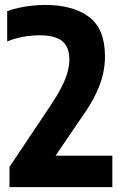

<svg xmlns="http://www.w3.org/2000/svg" viewBox="-20 -770 504 790"><path d="M19 0V-83.2L188.2 -336.2Q215.7 -377.2 232.7 -410.4Q249.6 -443.6 257.5 -471.7Q265.4 -499.7 265.4 -525.5Q265.4 -577.1 235.9 -600.9Q206.4 -624.7 144 -624.7Q109 -624.7 74.7 -618.5Q40.3 -612.3 9.6 -599.5V-724.1Q29.4 -731.9 56 -737.7Q82.7 -743.6 111.3 -746.6Q139.9 -749.7 165.7 -749.7Q280.1 -749.7 346.1 -700.5Q412 -651.3 412 -537.4Q412 -502.7 403.8 -465.8Q395.6 -428.9 376.1 -387.2Q356.6 -345.5 322.6 -296.6L183.7 -93L176.9 -129.6H442.2V0Z"/></svg>

Font: Encode Sans SC Condensed Thin
Style: Regular
Weight: 100
Width: 3
Designer: Multiple Designers
Foundry: Impallari Type
Version: Version 3.002